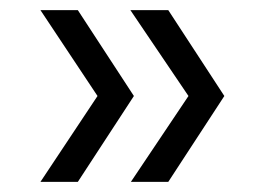

<svg xmlns="http://www.w3.org/2000/svg" viewBox="-20 -452 505 380"><path d="M239 -92 353 -262 238 -432H313L424 -262L313 -92ZM60 -92 173 -262 60 -432H134L245 -262L134 -92Z"/></svg>

Font: Onest Light
Style: Regular
Weight: 300
Designer: Dmitri Voloshin, Andrey Kudryavtsev
Foundry: Dmitri Voloshin, Andrey Kudryavtsev
Version: Version 1.000;gftools[0.9.33]